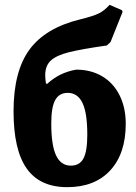

<svg xmlns="http://www.w3.org/2000/svg" viewBox="-20 -762 561 794"><path d="M500 -250Q500 -127 436 -57.5Q372 12 258 12Q145 12 90.5 -65Q36 -142 36 -302Q36 -467 102 -557Q168 -647 312 -682Q365 -695 388.5 -706.5Q412 -718 433 -742L484 -720L487 -713L437 -588L422 -574Q317 -559 265 -546Q213 -533 190 -511.5Q167 -490 167 -451Q167 -437 170 -417L175 -415Q225 -462 295 -474Q356 -474 402.5 -446.5Q449 -419 474.5 -368Q500 -317 500 -250ZM341 -205Q341 -295 321 -336.5Q301 -378 260 -378Q225 -378 208.5 -348.5Q192 -319 192 -252Q192 -161 212 -119Q232 -77 273 -77Q309 -77 325 -106.5Q341 -136 341 -205Z"/></svg>

Font: Alegreya ExtraBold
Style: Regular
Weight: 800
Designer: Juan Pablo del Peral
Foundry: Huerta Tipografica
Version: Version 2.007; ttfautohint (v1.6)